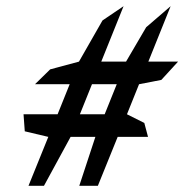

<svg xmlns="http://www.w3.org/2000/svg" viewBox="-20 -600 595 620"><path d="M122 0 208 -158H288L236 0H296L360 -158H458L446 -203L390 -231L429 -328L501 -342L555 -401H459L531 -580L452 -512L387 -401H307L379 -580L311 -534L235 -401L142 -376L93 -328H205L166 -231H56L60 -176L136 -158L72 0ZM357 -328 318 -231H238L277 -328Z"/></svg>

Font: Stormblade
Style: Obl
Weight: 400
Designer: Mew Too
Foundry: Cannot Into Space Fonts
Version: Version 0.77